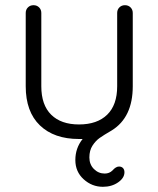

<svg xmlns="http://www.w3.org/2000/svg" viewBox="-20 -528 609 739"><path d="M324 78Q324 105 341.5 122.5Q359 140 383 140Q401 140 413 128Q426 113 438 113Q448 113 453.5 119Q459 125 459 135Q459 157 434.5 174Q410 191 376 191Q334 191 302 162Q270 133 270 88Q270 42 298 7H284Q188 7 133.5 -45.5Q79 -98 79 -196V-478Q79 -491 87.5 -499.5Q96 -508 109 -508Q122 -508 130.5 -499.5Q139 -491 139 -478V-196Q139 -124 177 -86.5Q215 -49 284 -49Q354 -49 392.5 -86.5Q431 -124 431 -196V-478Q431 -491 439.5 -499.5Q448 -508 461 -508Q474 -508 482.5 -499.5Q491 -491 491 -478V-196Q491 -76 410 -26Q379 -8 363.5 3Q348 14 336 32.5Q324 51 324 78Z"/></svg>

Font: Quicksand
Style: Regular
Weight: 400
Designer: Andrew Paglinawan
Foundry: Andrew Paglinawan
Version: Version 3.000